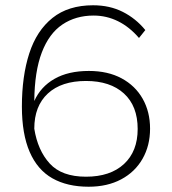

<svg xmlns="http://www.w3.org/2000/svg" viewBox="-20 -698 652 728"><path d="M316 10Q235 10 178.5 -22Q122 -54 92.5 -122Q63 -190 63 -294Q63 -409 91 -495.5Q119 -582 179 -630Q239 -678 333 -678Q396 -678 445.5 -653Q495 -628 531 -584L507 -554Q471 -596 427.5 -617.5Q384 -639 335 -639Q267 -639 216.5 -605Q166 -571 138.5 -499Q111 -427 110 -315Q134 -369 186.5 -399Q239 -429 317 -429Q389 -429 441 -401Q493 -373 521 -323.5Q549 -274 549 -210Q549 -146 520.5 -96Q492 -46 439.5 -18Q387 10 316 10ZM306 -28Q398 -28 450 -76Q502 -124 502 -209Q502 -296 450 -343.5Q398 -391 306 -391Q213 -391 161.5 -343.5Q110 -296 110 -210Q123 -128 168.5 -78Q214 -28 306 -28Z"/></svg>

Font: Gantari ExtraLight
Style: Regular
Weight: 250
Designer: Anugrah Pasau
Foundry: Lafontype
Version: Version 1.000